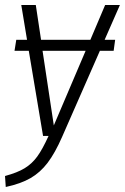

<svg xmlns="http://www.w3.org/2000/svg" viewBox="-33 -543 499 767"><path d="M385 -384H427L421 -340H366L215 4Q187 68 157.5 107Q128 146 89 168.5Q50 191 -10 204L-13 160Q36 147 65.5 129Q95 111 116 82Q137 53 161 0H139L82 -340H25L32 -384H75L52 -523H110L131 -384H328L387 -523H446ZM182 -42 309 -340H137Z"/></svg>

Font: Fira Sans Condensed Light
Style: Italic
Weight: 300
Width: 3
Italic angle: -8°
Designer: Carrois Corporate & Edenspiekermann AG
Foundry: Carrois Corporate GbR & Edenspiekermann AG
Version: Version 4.203